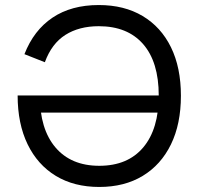

<svg xmlns="http://www.w3.org/2000/svg" viewBox="-20 -730 789 762"><path d="M374 12Q274 12 201.5 -32Q129 -76 89.5 -157.5Q50 -239 50 -351H138Q138 -218 200 -145Q262 -72 374 -72Q487 -72 548.5 -145Q610 -218 610 -351Q610 -484 548 -555Q486 -626 372 -626Q294 -626 239.5 -591.5Q185 -557 158 -483L77 -515Q114 -610 188.5 -660Q263 -710 372 -710Q473 -710 546 -666.5Q619 -623 658.5 -542.5Q698 -462 698 -350Q698 -238 658.5 -157Q619 -76 546.5 -32Q474 12 374 12ZM95 -283V-351H676V-283Z"/></svg>

Font: Hanken Grotesk
Style: Regular
Weight: 400
Designer: Alfredo Marco Pradil
Foundry: Hanken Design Co.
Version: Version 3.013